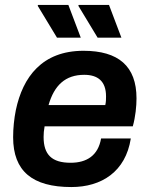

<svg xmlns="http://www.w3.org/2000/svg" viewBox="-20 -743 601 775"><path d="M374 -591H470L420 -723H298L296 -720ZM210 -591H306L256 -723H134L132 -720ZM268 12C390 12 487 -50 508 -184H388C376 -115 330 -86 265 -86C189 -86 156 -119 156 -190C156 -203 157 -217 160 -233H516C527 -272 531 -315 531 -346C531 -476 458 -538 317 -538C150 -538 72 -432 44 -299C37 -264 33 -226 33 -189C33 -52 111 12 268 12ZM176 -319C199 -399 244 -441 320 -441C374 -441 408 -416 408 -354C408 -344 408 -332 405 -319Z"/></svg>

Font: Archivo SemiBold
Style: Italic
Weight: 600
Italic angle: -10°
Designer: Hector Gatti
Foundry: Omnibus-Type
Version: Version 2.001